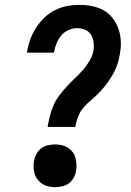

<svg xmlns="http://www.w3.org/2000/svg" viewBox="-20 -763 540 791"><path d="M176 -240Q180 -262 185.5 -284.5Q191 -307 200 -328Q209 -349 223.5 -368.5Q238 -388 254 -405.5Q270 -423 287.5 -439.5Q305 -456 321 -474Q337 -492 349 -512.5Q361 -533 365 -555Q368 -573 365.5 -590Q363 -607 354.5 -620.5Q346 -634 330.5 -640.5Q315 -647 298 -647Q280 -647 262 -639Q244 -631 232 -616.5Q220 -602 213 -584.5Q206 -567 203 -549L202 -546H91L92 -552Q96 -577 105 -601.5Q114 -626 128.5 -648.5Q143 -671 162.5 -690Q182 -709 206 -721Q230 -733 255.5 -738Q281 -743 306 -743Q333 -743 358.5 -738Q384 -733 406 -721Q428 -709 443.5 -689Q459 -669 467.5 -645.5Q476 -622 477.5 -595.5Q479 -569 474 -542Q471 -520 464 -499Q457 -478 446 -458.5Q435 -439 421.5 -420.5Q408 -402 392 -385Q376 -368 358 -353Q340 -338 325 -321Q310 -304 302 -283Q294 -262 290 -240ZM207 8Q193 8 179.5 5Q166 2 155 -5Q144 -12 135.5 -22.5Q127 -33 123 -46Q119 -59 118.5 -73Q118 -87 120 -101Q123 -116 130.5 -129.5Q138 -143 150 -152Q162 -161 177.5 -164.5Q193 -168 207 -168Q221 -168 234.5 -165Q248 -162 259 -155Q270 -148 278.5 -137.5Q287 -127 290.5 -114Q294 -101 295 -87Q296 -73 293 -59Q291 -44 283.5 -30.5Q276 -17 264 -8Q252 1 236.5 4.5Q221 8 207 8Z"/></svg>

Font: Iosevka Custom
Style: Bold Italic
Weight: 700
Italic angle: -9°
Designer: Belleve Invis
Foundry: Belleve Invis
Version: Version 30.3.1; ttfautohint (v1.8.3)